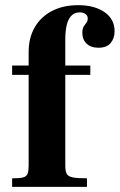

<svg xmlns="http://www.w3.org/2000/svg" viewBox="-20 -724 464 744"><path d="M27 0V-33Q56 -33 69.5 -36.5Q83 -40 87 -51Q91 -62 91 -83V-434H27V-470H91V-523Q91 -577 114.5 -618Q138 -659 181.5 -681.5Q225 -704 283 -704Q346 -704 385 -677Q424 -650 424 -603Q424 -575 408.5 -557Q393 -539 362 -539Q332 -539 315.5 -555Q299 -571 299 -597Q299 -613 304.5 -621.5Q310 -630 315 -636.5Q320 -643 320 -652Q320 -663 311.5 -669.5Q303 -676 289 -676Q268 -676 255.5 -662Q243 -648 238 -624.5Q233 -601 233 -571V-470H330V-434H233V-83Q233 -61 238.5 -50.5Q244 -40 262.5 -36.5Q281 -33 317 -33V0Z"/></svg>

Font: Frank Ruhl Libre
Style: Bold
Weight: 700
Designer: Yanek Iontef
Foundry: Fontef
Version: Version 6.004